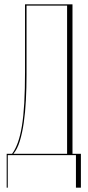

<svg xmlns="http://www.w3.org/2000/svg" viewBox="-20 -719 406 890"><path d="M11 151V-6H36Q51 -26 62.5 -57.5Q74 -89 81.5 -134.5Q89 -180 92.5 -241.5Q96 -303 96 -384V-699H316V-6H355V151H332V0H16V151ZM291 -6V-693H103V-373Q103 -312 100 -254.5Q97 -197 90 -149Q83 -101 71.5 -64Q60 -27 42 -6Z"/></svg>

Font: Moniqa Thin Display
Style: Regular
Weight: 100
Designer: Rajesh Rajput
Foundry: Rajesh Rajput
Version: Version 1.000